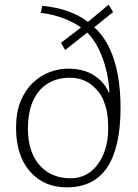

<svg xmlns="http://www.w3.org/2000/svg" viewBox="-20 -791 595 825"><path d="M267 14Q168 14 108.5 -54.5Q49 -123 49 -242Q49 -309 69 -357Q89 -405 122 -436Q155 -467 194 -481.5Q233 -496 272 -496Q339 -496 383.5 -467.5Q428 -439 447 -394H450Q448 -443 436 -491.5Q424 -540 404 -581Q384 -622 355 -651L260 -576L242 -607L328 -673Q294 -697 251 -713Q208 -729 155 -736L162 -766Q224 -760 272.5 -742.5Q321 -725 358 -697L447 -771L466 -739L385 -674Q426 -636 450.5 -584Q475 -532 486.5 -467.5Q498 -403 498 -328Q498 -243 483.5 -178.5Q469 -114 440.5 -71.5Q412 -29 368.5 -7.5Q325 14 267 14ZM282 -25Q333 -25 369.5 -53.5Q406 -82 425.5 -131Q445 -180 445 -239Q445 -253 444 -270.5Q443 -288 439.5 -309.5Q436 -331 426 -356Q412 -395 373.5 -426Q335 -457 280 -457Q227 -457 186 -432.5Q145 -408 122.5 -359Q100 -310 100 -236Q100 -184 114 -144.5Q128 -105 152.5 -78.5Q177 -52 210 -38.5Q243 -25 282 -25Z"/></svg>

Font: Literata 18pt ExtraLight
Style: Regular
Weight: 250
Designer: Latin by Veronika Burian and Jose Scaglione. Greek by Irene Vlachou. Cyrillic by Vera Evstafieva.
Foundry: TypeTogether
Version: Version 3.103;gftools[0.9.29]